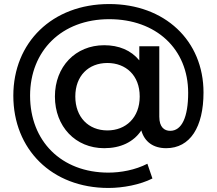

<svg xmlns="http://www.w3.org/2000/svg" viewBox="-20 -728 1074 951"><path d="M512 -82C418 -82 353 -148 353 -250C353 -352 418 -416 512 -416C603 -416 672 -355 672 -250C672 -145 603 -82 512 -82ZM496 6C577 6 641 -24 680 -82C696 -25 740 6 803 6C922 6 988 -99 988 -270C988 -527 796 -708 521 -708C238 -708 46 -517 46 -254C46 11 236 203 517 203C589 203 674 187 735 156L710 83C650 114 578 127 517 127C283 127 129 -30 129 -254C129 -476 285 -633 521 -633C753 -633 912 -486 912 -268C912 -149 881 -80 823 -80C794 -80 769 -98 769 -150V-499H670V-429C629 -479 569 -504 496 -504C354 -504 252 -398 252 -250C252 -101 354 6 496 6Z"/></svg>

Font: Montserrat-Alt1 SemBd
Style: Regular
Weight: 600
Designer: Differentunic
Foundry: Differentunic
Version: Version 7.222